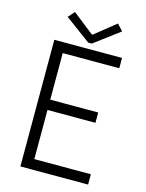

<svg xmlns="http://www.w3.org/2000/svg" viewBox="-131 -975 801 1054"><g transform="rotate(15 269.0 -448.0)"><path d="M90.8 -719.7H475.6V-661.1H154.3V-396.5H426.8V-337.9H154.3V-58.6H475.6V0H90.8ZM281.2 -801.8H287.1L405.3 -896.5L438.5 -860.4L294.9 -752.9H274.4L128.9 -860.4L161.1 -896.5Z"/></g></svg>

Font: Reddit Sans Chocolate Light
Style: Regular
Weight: 300
Designer: Stephen Hutchings
Foundry: Reddit
Version: Version 1.013